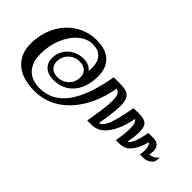

<svg xmlns="http://www.w3.org/2000/svg" viewBox="-42 -969 1355 1355"><g transform="rotate(45 635.0 -292.0)"><path d="M48 -226Q48 -324 89 -404Q130 -484 202 -529.5Q274 -575 363 -575Q453 -575 501 -529.5Q549 -484 549 -399Q549 -326 523.5 -272Q498 -218 451.5 -188.5Q405 -159 343 -159Q289 -159 257.5 -187Q226 -215 226 -262Q226 -305 247.5 -340.5Q269 -376 306.5 -396.5Q344 -417 388 -417Q416 -417 438.5 -407.5Q461 -398 474 -379Q476 -401 476 -412Q476 -471 447.5 -503Q419 -535 362 -535Q305 -535 255.5 -492.5Q206 -450 177 -378.5Q148 -307 148 -223Q148 -141 191.5 -95Q235 -49 315 -49Q439 -49 516.5 -155Q594 -261 631 -474H691Q734 -474 759 -465Q784 -456 796 -432Q808 -408 808 -362Q808 -301 785 -171Q819 -180 840 -237Q861 -294 884 -419H942Q990 -419 1011.5 -400Q1033 -381 1033 -328Q1033 -289 1021 -221Q1058 -240 1082 -369H1130Q1198 -369 1198 -300Q1198 -291 1194 -265Q1231 -268 1263 -303L1256 -261Q1246 -243 1224 -231Q1202 -219 1177 -219H1147Q1151 -242 1151 -264Q1151 -306 1131 -327Q1111 -251 1077.5 -211Q1044 -171 991 -171H955Q969 -250 969 -298Q969 -359 945 -372Q926 -266 878 -196Q830 -126 758 -126H714Q742 -282 742 -350Q742 -390 732.5 -408.5Q723 -427 702 -431Q679 -302 622 -206.5Q565 -111 483 -60Q401 -9 303 -9Q182 -9 115 -66.5Q48 -124 48 -226ZM465 -308Q465 -342 443 -362.5Q421 -383 383 -383Q334 -383 300.5 -350Q267 -317 267 -268Q267 -234 289 -213.5Q311 -193 349 -193Q398 -193 431.5 -226Q465 -259 465 -308Z"/></g></svg>

Font: Fahkwang Medium
Style: Italic
Weight: 500
Italic angle: -10°
Version: Version 1.000; ttfautohint (v1.6)